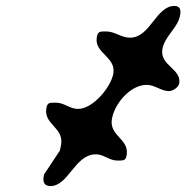

<svg xmlns="http://www.w3.org/2000/svg" viewBox="-20 -647 662 647"><path d="M127 -51C124 -33 130 -20 150 -20C211 -20 232 -127 303 -127C330 -127 348 -106 375 -106C397 -106 404 -105 407 -126C415 -179 348 -189 357 -245C365 -297 419 -361 474 -361C503 -361 522 -340 550 -340C562 -340 582 -353 584 -366C592 -415 519 -426 527 -480C534 -525 580 -553 587 -596C590 -613 587 -627 568 -627C505 -627 487 -520 418 -520C388 -520 368 -541 338 -541C317 -541 309 -542 306 -520C298 -468 371 -455 362 -400C355 -355 294 -280 243 -280C215 -280 197 -301 168 -301C146 -301 139 -302 136 -280C128 -228 195 -217 186 -160C185 -155 182 -141 182 -140L129 -60C129 -60 127 -53 127 -51Z"/></svg>

Font: Asimov Print
Style: Regular
Weight: 500
Designer: Google
Version: Version 2.000980: 2014